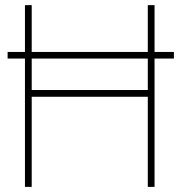

<svg xmlns="http://www.w3.org/2000/svg" viewBox="-20 -731 718 751"><path d="M104 -710.9V-527.8H558.1V-710.9H584.5V-527.8H660.2V-502H584.5V0H558.1V-352.5H104V0H77.6V-502H9.8V-527.8H77.6V-710.9ZM104 -378.9H558.1V-502H104Z"/></svg>

Font: Vazirmatn UI FD Thin
Style: Regular
Weight: 100
Designer: Saber Rastikerdar
Foundry: Saber Rastikerdar
Version: Version 33.003